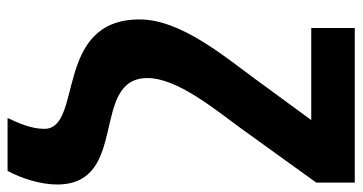

<svg xmlns="http://www.w3.org/2000/svg" viewBox="-243 -545 948 502"><g transform="rotate(90 231.0 -294.0)"><path d="M288.6 160.2H426.8C446.8 123.5 462.4 73.2 462.4 30.8C462.4 -159.7 184.1 -53.7 184.1 -205.6C184.1 -283.2 266.1 -382.3 315.4 -449.7L457.5 -647V-747.6H53.2V-633.8H293.9L189.5 -491.2C128.9 -408.2 30.8 -293 30.8 -185.1C30.8 40.5 316.9 -38.1 316.9 64C316.9 97.7 302.7 129.4 288.6 160.2Z"/></g></svg>

Font: Winston ExtraBold
Style: Regular
Weight: 800
Designer: Vernon Adams, Kim Jin-seong, David Berlow, Cristiano Sobral
Foundry: The Winston Project Authors
Version: Version 3.004